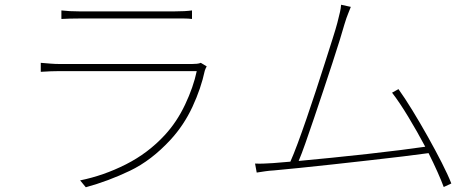

<svg xmlns="http://www.w3.org/2000/svg" viewBox="-20 -766 2010 810"><path d="M239 -722Q272 -718 314 -718Q327 -718 366.5 -718Q406 -718 458 -718Q510 -718 562.5 -718Q615 -718 657 -718Q699 -718 717 -718Q762 -718 790 -722V-686Q774 -688 756.5 -688Q739 -688 716 -688Q699 -688 658 -688Q617 -688 565 -688Q513 -688 461 -688Q409 -688 369 -688Q329 -688 314 -688Q293 -688 275.5 -687.5Q258 -687 239 -686ZM852 -486Q850 -482 847.5 -477Q845 -472 844 -468Q828 -393 792 -315.5Q756 -238 700 -177Q619 -89 528 -45.5Q437 -2 342 24L318 -5Q417 -25 511 -72.5Q605 -120 675 -196Q726 -251 761 -325Q796 -399 810 -466Q800 -466 765 -466Q730 -466 680 -466Q630 -466 572 -466Q514 -466 456.5 -466Q399 -466 350.5 -466Q302 -466 270 -466Q238 -466 231 -466Q197 -466 152 -463V-501Q175 -499 194.5 -497.5Q214 -496 231 -496Q238 -496 269.5 -496Q301 -496 349 -496Q397 -496 453 -496Q509 -496 565.5 -496Q622 -496 670 -496Q718 -496 750.5 -496Q783 -496 790 -496Q800 -496 810.5 -497Q821 -498 827 -501Z M1133 -78 1205 -84Q1218 -113 1235.5 -160Q1253 -207 1273 -265Q1293 -323 1313 -384Q1333 -445 1351 -501.5Q1369 -558 1383 -602Q1397 -646 1403 -669Q1411 -701 1414.5 -716Q1418 -731 1419 -746L1460 -737Q1455 -723 1448.5 -708Q1442 -693 1433 -663Q1427 -641 1413.5 -597.5Q1400 -554 1382 -499Q1364 -444 1344 -384Q1324 -324 1304.5 -266.5Q1285 -209 1268.5 -162Q1252 -115 1240 -87Q1304 -93 1379.5 -100.5Q1455 -108 1530.5 -116.5Q1606 -125 1670 -133Q1734 -141 1774 -147Q1740 -211 1702.5 -273Q1665 -335 1634 -375L1661 -390Q1687 -354 1719.5 -301Q1752 -248 1784.5 -190Q1817 -132 1843.5 -80Q1870 -28 1884 8L1852 23Q1842 -4 1825.5 -41Q1809 -78 1788 -120Q1745 -114 1679 -106Q1613 -98 1537 -89.5Q1461 -81 1384.5 -72.5Q1308 -64 1243 -57.5Q1178 -51 1135 -47Q1116 -46 1099.5 -43.5Q1083 -41 1063 -38L1056 -76Q1076 -75 1095 -76Q1114 -77 1133 -78Z"/></svg>

Font: Source Han Sans SC ExtraLight
Style: Regular
Weight: 250
Designer: Ryoko NISHIZUKA 西塚涼子 (kana, bopomofo & ideographs); Paul D. Hunt (Latin, Greek & Cyrillic); Sandoll Communications 산돌커뮤니
Foundry: Adobe
Version: Version 2.004;hotconv 1.0.118;makeotfexe 2.5.65603